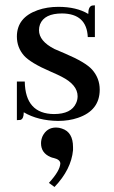

<svg xmlns="http://www.w3.org/2000/svg" viewBox="-20 -455 438 738"><path d="M187.5 -16.6Q253.9 -16.6 272.5 -58.6Q278.3 -71.3 278.3 -85Q278.3 -128.9 216.8 -160.2Q204.1 -167 174.8 -179.7Q97.7 -212.9 72.3 -241.2Q44.9 -272.5 44.9 -314.5Q44.9 -387.7 125 -416Q161.1 -428.7 204.1 -428.7Q274.4 -428.7 319.3 -401.4Q319.3 -429.7 334 -433.6Q338.9 -434.6 344.7 -434.6V-312.5H317.4Q313.5 -402.3 218.8 -403.3Q150.4 -403.3 133.8 -361.3Q129.9 -350.6 129.9 -338.9Q129.9 -296.9 189.5 -266.6Q202.1 -260.7 230.5 -249Q308.6 -215.8 334 -187.5Q363.3 -154.3 363.3 -110.4Q363.3 -30.3 279.3 -2Q245.1 9.8 203.1 9.8Q126 8.8 71.3 -23.4Q71.3 2 58.6 5.9Q52.7 6.8 44.9 6.8V-141.6H75.2Q77.1 -17.6 187.5 -16.6ZM260.7 110.4Q260.7 52.7 217.8 39.1Q207 35.2 195.3 35.2Q160.2 35.2 143.6 68.4Q137.7 82 137.7 95.7Q137.7 132.8 173.8 148.4Q180.7 151.4 186.5 152.3Q210.9 158.2 211.9 172.9Q210.9 201.2 168 248L189.5 263.7Q253.9 196.3 260.7 122.1Q260.7 115.2 260.7 110.4Z"/></svg>

Font: Abhaya Libre SemiBold
Style: Regular
Weight: 600
Designer: Pushpananda Ekanayake, Sol Matas, Pathum Egodawatta
Foundry: Mooniak
Version: Version 1.050 ; ttfautohint (v1.6)